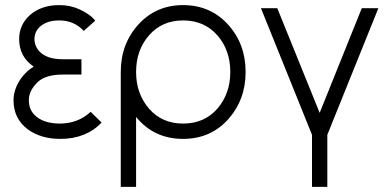

<svg xmlns="http://www.w3.org/2000/svg" viewBox="-20 -532 1514 752"><path d="M299 -300H226Q166 -300 137 -328Q115 -350 115 -379Q115 -408 137 -428Q164 -452 212 -452Q270 -452 308 -411L353 -451Q342 -465 326 -476Q310 -487 290 -496Q255 -512 212 -512Q141 -512 96 -472Q55 -434 55 -379Q55 -310 112 -271Q76 -249 54 -212Q33 -176 33 -139Q33 -68 88 -26Q140 12 216 12Q317 12 378 -52L335 -94Q287 -49 216 -48Q157 -48 124 -74Q93 -98 93 -139Q93 -159 101.5 -176Q110 -193 126 -209Q157 -240 226 -240H299Z M697 -452Q780 -452 831 -394Q882 -336 882 -250Q882 -165 831 -106Q780 -48 697 -48Q615 -48 564 -106Q513 -165 513 -250Q513 -336 564 -394Q615 -452 697 -452ZM697 -512Q591 -512 522 -436Q453 -360 453 -250V200H513V-74Q583 12 697 12Q804 12 873 -64Q942 -141 942 -250Q942 -360 873 -436Q804 -512 697 -512Z M1002 -500 1202 -4V200H1262V-4L1462 -500H1397L1232 -90L1066 -500Z"/></svg>

Font: Unageo Variable
Style: Regular
Weight: 300
Designer: Richard Sepsi
Foundry: Richard Sepsi
Version: Version 2.200